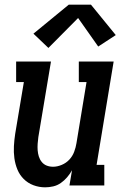

<svg xmlns="http://www.w3.org/2000/svg" viewBox="-20 -793 540 821"><path d="M173 8Q147 8 123 -1Q99 -10 81.5 -27.5Q64 -45 54.5 -68Q45 -91 41.5 -116.5Q38 -142 39.5 -168.5Q41 -195 45 -221L82 -442H49V-530H198L144 -207Q142 -193 141 -178.5Q140 -164 141 -150.5Q142 -137 146 -124Q150 -111 158.5 -100.5Q167 -90 179.5 -85Q192 -80 207 -80Q225 -80 244 -88Q263 -96 276.5 -110.5Q290 -125 297 -143.5Q304 -162 307 -181L350 -442H317V-530H466L393 -88H426V0H277L288 -65Q279 -49 267 -35Q255 -21 240 -10.5Q225 0 207.5 4Q190 8 173 8ZM187 -588 123 -649 274 -773H369L475 -643L400 -594L314 -716Z"/></svg>

Font: Iosevka Slab Semibold Oblique
Style: Regular
Weight: 600
Italic angle: -9°
Monospace: yes
Designer: Belleve Invis
Foundry: Belleve Invis
Version: Version 11.1.1; ttfautohint (v1.8.3)